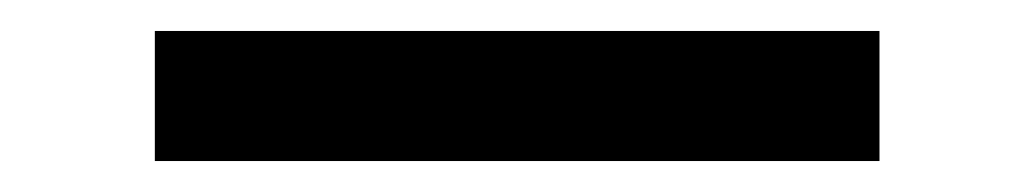

<svg xmlns="http://www.w3.org/2000/svg" viewBox="-20 -349 668 124"><path d="M80 -245V-329H548V-245Z"/></svg>

Font: Narnoor SemiBold
Style: Regular
Weight: 600
Designer: S. Sridhar Murthy
Foundry: SIL International
Version: Version 3.000